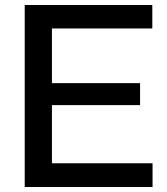

<svg xmlns="http://www.w3.org/2000/svg" viewBox="-20 -749 667 769"><path d="M79 0V-729H590V-635H188V-416H541V-328H188V-95H591V0Z"/></svg>

Font: Mona Sans Medium
Style: Regular
Weight: 500
Designer: Deni Anggara
Foundry: GitHub
Version: Version 2.000;Glyphs 3.2.3 (3260)